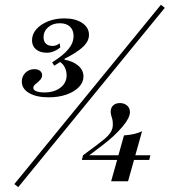

<svg xmlns="http://www.w3.org/2000/svg" viewBox="-20 -709 706 799"><path d="M182.4 -304Q131.4 -304 101 -321.9Q70.7 -339.8 70.7 -369.2Q70.7 -391.2 85.8 -406.2Q100.8 -421.2 122.9 -421.2Q137.8 -421.2 146.6 -414.1Q155.3 -407 155.3 -396.2Q155.3 -384.7 146.3 -375.6Q137.4 -366.5 128 -359.2Q118.6 -351.9 118.6 -343.1Q118.6 -334.4 131.2 -329.3Q143.8 -324.3 164.5 -324.3Q205.5 -324.3 231.4 -344.1Q257.2 -363.9 257.2 -395.4Q257.2 -413 250.1 -427.8Q242.9 -442.6 230.1 -450.9L205.8 -435.5L197 -449.3Q243.7 -478.9 264.9 -504.8Q286.1 -530.7 286.1 -559Q286.1 -584.1 271 -598.2Q255.9 -612.3 228.9 -612.3Q199.5 -612.3 180.4 -595.7Q161.3 -579.2 161.3 -554.1Q161.3 -536.4 171.2 -527.1Q181 -517.9 198.5 -517.9Q207.2 -517.9 214.2 -520.7Q221.2 -523.4 228.3 -529L230.8 -511.3Q217.7 -500.8 203.6 -495.2Q189.5 -489.5 174.9 -489.5Q146.5 -489.5 129.9 -503.6Q113.2 -517.7 113.2 -541.2Q113.2 -567.1 131.6 -587.7Q149.9 -608.3 180.5 -620.4Q211.1 -632.5 247.9 -632.5Q293.8 -632.5 322.1 -613.5Q350.3 -594.5 350.3 -563.7Q350.3 -537.5 325.3 -513.9Q300.4 -490.4 248.7 -464.6V-460.5Q283.6 -454.5 305.5 -435.9Q327.3 -417.4 327.3 -390.4Q327.3 -366.1 308.1 -346.4Q288.9 -326.6 256.2 -315.3Q223.5 -304 182.4 -304ZM55.8 69.9 39.7 57 649.7 -689.3 665.8 -676.4ZM320.8 -43.5 325.6 -62.9Q343.4 -76 357.5 -86.5Q371.5 -96.9 384.4 -106.6Q397.3 -116.4 409.8 -126.5Q432.9 -145.3 441.2 -159.8Q449.6 -174.4 449.6 -190.4Q449.6 -204.9 447.4 -213Q445.2 -221.2 442.9 -228.3Q440.7 -235.4 440.7 -244.6Q440.7 -260.5 451 -270.3Q461.3 -280.1 479.2 -280.1Q496.7 -280.1 508.7 -269.9Q520.7 -259.8 520.7 -242.7Q520.7 -230.5 513.2 -215.7Q505.7 -201 490.7 -182.9Q475.6 -164.9 451.3 -141.8Q433.1 -125.2 409.3 -106.7Q385.5 -88.1 347.4 -59.7L330.5 -62.9H605.9L601 -43.5ZM442.6 45.2 495.9 -145.5Q519.8 -147.1 538.2 -151.5Q556.6 -156 571.2 -162.8L512.9 45.2Z"/></svg>

Font: Playfair 5pt SemiExpanded Light 12pt
Style: Italic
Weight: 300
Italic angle: -15.6°
Version: Version 2.000;gftools[0.9.28]